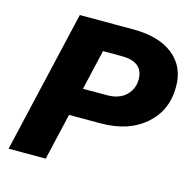

<svg xmlns="http://www.w3.org/2000/svg" viewBox="-99 -759 863 859"><g transform="rotate(15 333.0 -330.0)"><path d="M666 -462Q667 -353 589.5 -284.5Q512 -216 382 -216H236L186 0H14L167 -660H415Q533 -660 599.5 -607.5Q666 -555 666 -462ZM377 -345Q434 -345 465.5 -376Q497 -407 496 -452Q494 -531 396 -531H309L266 -345Z"/></g></svg>

Font: Elaine Sans
Style: Bold Italic
Weight: 700
Italic angle: -13°
Designer: Wei Huang
Foundry: Wei Huang
Version: Version 2.001;December 24, 2019;FontCreator 12.0.0.2547 64-b